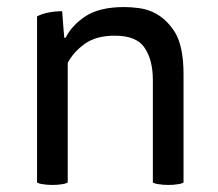

<svg xmlns="http://www.w3.org/2000/svg" viewBox="-20 -522 619 544"><path d="M171.9 -343.8Q187.5 -374 219.7 -397.5Q252 -420.9 304.7 -420.9Q367.2 -420.9 389.6 -386.7Q413.1 -352.5 413.1 -294.9Q413.1 -198.2 413.1 -4.9Q419.9 -1 430.7 0Q441.4 2 457 2Q472.7 2 483.4 0Q493.2 -1 500 -4.9Q500 -107.4 500 -311.5Q500 -390.6 475.6 -430.7Q450.2 -470.7 414.1 -487.3Q395.5 -496.1 374 -499Q352.5 -502 332 -502Q261.7 -502 221.7 -475.6Q182.6 -449.2 166 -415Q165 -415 162.1 -415Q160.2 -433.6 156.2 -490.2Q134.8 -490.2 116.2 -486.3Q97.7 -482.4 85 -475.6Q85 -453.1 85 -407.2Q85 -306.6 85 -4.9Q91.8 -1 102.5 0Q113.3 2 128.9 2Q144.5 2 155.3 0Q165 -1 171.9 -4.9Q171.9 -118.2 171.9 -343.8Z"/></svg>

Font: cl
Style: Regular
Weight: 400
Designer: Mitja Miklavcic
Version: Version 1.0